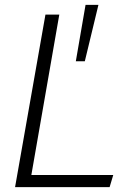

<svg xmlns="http://www.w3.org/2000/svg" viewBox="-20 -770 513 790"><path d="M42 0 167 -710H224L109 -50H446L431 0ZM292 -518 332 -750H385L329 -518Z"/></svg>

Font: Livvic Light
Style: Italic
Weight: 300
Italic angle: -10°
Designer: Jacques Le Bailly, Baron von Fonthausen
Version: Version 1.001; ttfautohint (v1.8.2)